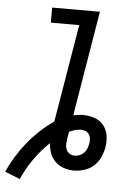

<svg xmlns="http://www.w3.org/2000/svg" viewBox="-73 -778 628 889"><g transform="rotate(5 241.5 -333.0)"><path d="M53 69 -17 41Q-1 4 20.5 -31Q42 -66 68 -98Q94 -130 124.5 -158.5Q155 -187 189 -210L265 -665H133V-735H355L274 -247Q285 -249 297 -250.5Q309 -252 320 -252Q348 -252 373.5 -243Q399 -234 415 -214Q431 -194 435.5 -167Q440 -140 435 -112Q435 -112 435 -111Q435 -110 435 -110Q430 -86 419 -62.5Q408 -39 388.5 -22.5Q369 -6 344.5 1Q320 8 296 8Q272 8 249.5 -0.5Q227 -9 211 -25Q195 -41 187 -63Q179 -85 178 -109Q138 -71 106 -25.5Q74 20 53 69ZM296 -61Q308 -61 319.5 -65.5Q331 -70 339.5 -79Q348 -88 352.5 -99.5Q357 -111 359 -122Q361 -134 360 -145.5Q359 -157 353 -166Q347 -175 336.5 -179Q326 -183 314 -183Q301 -183 287.5 -179Q274 -175 261 -169Q260 -162 258.5 -154.5Q257 -147 256 -140Q254 -127 253 -113.5Q252 -100 256.5 -88Q261 -76 272 -68.5Q283 -61 296 -61Z"/></g></svg>

Font: Iosevka SS04
Style: Italic
Weight: 400
Italic angle: -9°
Monospace: yes
Designer: Belleve Invis
Foundry: Belleve Invis
Version: Version 19.0.0; ttfautohint (v1.8.4)